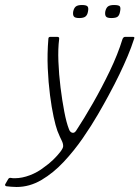

<svg xmlns="http://www.w3.org/2000/svg" viewBox="-117 -619 556 766"><path d="M-51 127Q-62 127 -72.5 126Q-83 125 -92 124Q-100 121 -95 114L-84 95Q-80 89 -72 91Q-69 92 -65 92Q-61 92 -57 92Q-29 92 2.5 80Q34 68 59 48Q78 35 95 18.5Q112 2 123.5 -13Q135 -28 135 -36Q135 -47 129 -58.5Q123 -70 112 -97Q105 -116 97 -152.5Q89 -189 82.5 -239.5Q76 -290 73.5 -347Q71 -404 76 -464Q76 -472 84 -472H111Q114 -472 117 -470.5Q120 -469 119 -463Q114 -425 116 -373.5Q118 -322 124.5 -270Q131 -218 139.5 -173.5Q148 -129 158 -104Q162 -92 171 -89.5Q180 -87 187 -98Q218 -145 253.5 -207Q289 -269 321 -335.5Q353 -402 372 -464Q375 -469 377 -470.5Q379 -472 384 -472H413Q422 -472 418 -464Q407 -430 392.5 -395.5Q378 -361 359.5 -322.5Q341 -284 315 -236Q300 -208 274 -163Q248 -118 213.5 -68Q179 -18 137.5 26.5Q96 71 48.5 99Q1 127 -51 127ZM234 -573Q232 -560 224.5 -553.5Q217 -547 199 -547Q182 -547 177.5 -553.5Q173 -560 175 -573Q178 -587 185.5 -593Q193 -599 210 -599Q228 -599 232.5 -593Q237 -587 234 -573ZM362 -573Q360 -560 353.5 -553.5Q347 -547 327 -547Q310 -547 305.5 -553.5Q301 -560 303 -573Q306 -587 313.5 -593Q321 -599 338 -599Q358 -599 361.5 -593Q365 -587 362 -573Z"/></svg>

Font: Glory ExtraLight
Style: Italic
Weight: 250
Italic angle: -12°
Version: Version 1.011